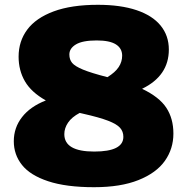

<svg xmlns="http://www.w3.org/2000/svg" viewBox="-20 -770 782 800"><path d="M702.5 -213.5Q702.5 -150 667 -99.8Q631.5 -49.5 557.2 -19.8Q483 10 372 10Q255.5 10 180.8 -14.8Q106 -39.5 71.8 -82.5Q37.5 -125.5 37.5 -181.5Q37.5 -238 71.8 -282Q106 -326 171 -351.5Q110.5 -385.5 84 -431Q57.5 -476.5 57.5 -534Q57.5 -598 93.5 -646.5Q129.5 -695 203.5 -722.5Q277.5 -750 388 -750Q482 -750 548.5 -727.8Q615 -705.5 649.2 -663.5Q683.5 -621.5 683.5 -563.5Q683.5 -454 572 -400Q643.5 -366 673 -321Q702.5 -276 702.5 -213.5ZM269 -543Q269 -522 280.5 -508Q292 -494 325.8 -480Q359.5 -466 427.5 -448.5Q460 -468.5 474.5 -490.5Q489 -512.5 489 -538Q489 -568.5 463 -585Q437 -601.5 383 -601.5Q324 -601.5 296.5 -585Q269 -568.5 269 -543ZM494 -200Q494 -222 480.2 -237.5Q466.5 -253 430.2 -267Q394 -281 325 -296.5L312 -299.5Q279 -282 263.5 -259Q248 -236 248 -211Q248 -138.5 372.5 -138.5Q494 -138.5 494 -200Z"/></svg>

Font: Encode Sans Semi Expanded Black
Style: Regular
Weight: 900
Width: 6
Designer: Multiple Designers
Foundry: Impallari Type
Version: Version 2.000